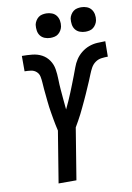

<svg xmlns="http://www.w3.org/2000/svg" viewBox="-102 -1018 745 1081"><g transform="rotate(-10 270.5 -477.5)"><path d="M143 0 191 -294Q187 -311 183.5 -328Q180 -345 177 -362.5Q174 -380 171 -397.5Q168 -415 165.5 -432.5Q163 -450 161.5 -467.5Q160 -485 158 -503Q156 -521 154.5 -538.5Q153 -556 152 -574Q151 -592 147.5 -609.5Q144 -627 131 -638.5Q118 -650 100 -652.5Q82 -655 64 -655V-743Q94 -743 123.5 -740Q153 -737 177.5 -724Q202 -711 218 -687.5Q234 -664 238.5 -635.5Q243 -607 243.5 -577.5Q244 -548 246.5 -519Q249 -490 251.5 -460.5Q254 -431 257 -403Q268 -425 277.5 -447Q287 -469 296.5 -491.5Q306 -514 314.5 -536.5Q323 -559 332 -581.5Q341 -604 349 -627Q357 -650 370.5 -670.5Q384 -691 404 -707Q424 -723 447 -731.5Q470 -740 494 -741.5Q518 -743 541 -743L540 -655Q522 -655 503 -652.5Q484 -650 468 -638.5Q452 -627 442.5 -609.5Q433 -592 426 -574Q419 -556 411.5 -538.5Q404 -521 396 -503Q388 -485 380.5 -467.5Q373 -450 364.5 -432.5Q356 -415 348 -397.5Q340 -380 331 -362.5Q322 -345 312.5 -328Q303 -311 293 -294L245 0ZM441 -815Q424 -815 408.5 -821Q393 -827 383.5 -839.5Q374 -852 371.5 -868.5Q369 -885 371 -902Q373 -913 379.5 -924Q386 -935 395.5 -942.5Q405 -950 417 -952.5Q429 -955 440 -955Q457 -955 472.5 -949Q488 -943 497.5 -930.5Q507 -918 510 -901.5Q513 -885 510 -868Q508 -857 501.5 -846Q495 -835 485.5 -827.5Q476 -820 464 -817.5Q452 -815 441 -815ZM241 -815Q224 -815 208.5 -821Q193 -827 183.5 -839.5Q174 -852 171.5 -868.5Q169 -885 171 -902Q173 -913 179.5 -924Q186 -935 195.5 -942.5Q205 -950 217 -952.5Q229 -955 240 -955Q257 -955 272.5 -949Q288 -943 297.5 -930.5Q307 -918 310 -901.5Q313 -885 310 -868Q308 -857 301.5 -846Q295 -835 285.5 -827.5Q276 -820 264 -817.5Q252 -815 241 -815Z"/></g></svg>

Font: Iosevka Term Curly SmBd Obl
Style: Regular
Weight: 600
Italic angle: -9°
Designer: Belleve Invis
Foundry: Belleve Invis
Version: Version 32.3.0